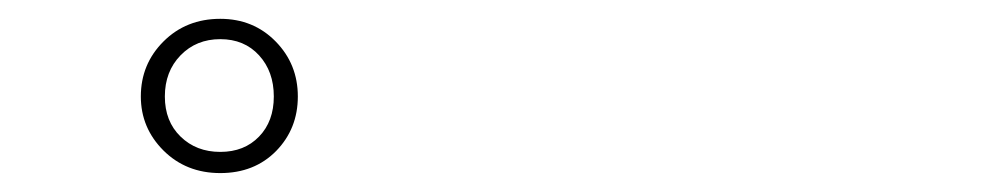

<svg xmlns="http://www.w3.org/2000/svg" viewBox="-20 -767 1040 203"><path d="M154.3 -665Q154.3 -638.7 170.9 -622.6Q187.5 -606.4 212.9 -606.4Q238.3 -606.4 253.9 -622.6Q269.5 -638.7 269.5 -665Q269.5 -691.4 253.9 -708.5Q238.3 -725.6 212.9 -725.6Q187.5 -725.6 170.9 -708.5Q154.3 -691.4 154.3 -665ZM128.9 -665Q128.9 -699.2 152.8 -723.1Q176.8 -747.1 212.9 -747.1Q248 -747.1 271.5 -723.1Q294.9 -699.2 294.9 -665Q294.9 -630.9 272 -607.4Q249 -584 212.9 -584Q176.8 -584 152.8 -607.9Q128.9 -631.8 128.9 -665Z"/></svg>

Font: Gothic A1 Thin
Style: Regular
Weight: 250
Designer: HanYang I&C Co.,Ltd.
Foundry: HanYang I&C Co.,Ltd.
Version: Version 2.50